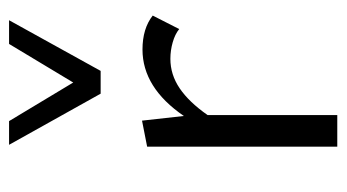

<svg xmlns="http://www.w3.org/2000/svg" viewBox="-186 -560 746 413"><g transform="rotate(-90 186.5 -353.0)"><path d="M78 -409 134 -420 144 -330Q205 -419 287 -419Q332 -419 360 -397L331 -340Q320 -349 302.5 -354Q285 -359 267 -359Q233 -359 203.5 -339Q174 -319 146 -279V0H78ZM133 -706 216 -568 299 -706H350L241 -509H192L82 -706Z"/></g></svg>

Font: QiushuiShotai Bright
Style: Regular
Weight: 400
Designer: Christian Thalmann (Catharsis Fonts)
Version: Version 1.250;